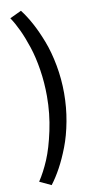

<svg xmlns="http://www.w3.org/2000/svg" viewBox="-110 -840 548 1119"><g transform="rotate(-10 163.5 -280.0)"><path d="M32.2 203.6Q65.4 153.3 93.3 87.6Q121.1 22 142.3 -77.1Q163.6 -176.3 163.6 -279.8Q163.6 -359.9 151.6 -436.5Q139.6 -513.2 119.6 -574Q99.6 -634.8 77.9 -681.4Q56.2 -728 32.2 -763.7L100.6 -795.9Q129.9 -758.3 157.2 -708Q184.6 -657.7 209.7 -592.5Q234.9 -527.3 250 -445.6Q265.1 -363.8 265.1 -279.8Q265.1 -195.8 250 -114.3Q234.9 -32.7 209.7 32.5Q184.6 97.7 157.2 147.7Q129.9 197.8 100.6 235.8Z"/></g></svg>

Font: Spartan MB SemBd
Style: Regular
Weight: 600
Designer: Matt Bailey, Mirko Velimirovic
Foundry: Matt Bailey
Version: Version 1.005